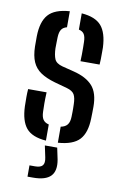

<svg xmlns="http://www.w3.org/2000/svg" viewBox="-89 -658 566 896"><g transform="rotate(10 194.0 -210.0)"><path d="M38 -134Q37.5 -157 37.5 -177.5Q37.5 -198 39 -215.5H126.5Q125 -184 125.2 -162.2Q125.5 -140.5 126 -124Q126.5 -99.5 135 -86.8Q143.5 -74 162.5 -69.5V7Q96 2 68.2 -31.5Q40.5 -65 38 -134ZM219 7V-69Q240.5 -73 250.5 -86Q260.5 -99 261 -124.5Q261.5 -139 261.5 -147.2Q261.5 -155.5 261.5 -163Q261.5 -170.5 261 -183Q260.5 -213 251.8 -228.5Q243 -244 216.5 -251.5L156.5 -268Q114.5 -280 88.2 -297.8Q62 -315.5 49.5 -344Q37 -372.5 36 -416.5Q36 -431.5 36 -442Q36 -452.5 36 -464.5Q37 -534.5 66.8 -568.2Q96.5 -602 167.5 -607V-531Q149.5 -526.5 141.5 -514.2Q133.5 -502 132.5 -478Q132.5 -470.5 132 -457.5Q131.5 -444.5 131.5 -425.5Q132.5 -393.5 140.5 -374.5Q148.5 -355.5 178.5 -347.5L234 -333.5Q294.5 -318.5 324 -285.5Q353.5 -252.5 353.5 -187Q353.5 -171.5 353.2 -159.5Q353 -147.5 352.5 -132Q351 -63.5 320.8 -30.8Q290.5 2 219 7ZM257 -386Q258 -401 258 -418.5Q258 -436 258 -451.8Q258 -467.5 257.5 -478Q257 -501.5 249.5 -513.8Q242 -526 224 -530V-607Q289.5 -602 317.8 -569Q346 -536 349 -467Q349 -459 349 -443.8Q349 -428.5 348.8 -412.2Q348.5 -396 347.5 -386ZM107 187.5V134H133.5Q159.5 134 169 122.2Q178.5 110.5 173 84.5L161.5 30H220L231.5 84.5Q241 137 216.8 162.2Q192.5 187.5 133.5 187.5Z"/></g></svg>

Font: Big Shoulders Stencil Text Thin SemiBold
Style: Regular
Weight: 600
Version: Version 2.001